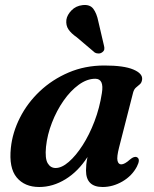

<svg xmlns="http://www.w3.org/2000/svg" viewBox="-20 -736 618 768"><path d="M456.5 -147Q446.5 -108 450 -93.2Q453.5 -78.5 465 -78.5Q478.5 -78.5 500 -98Q517 -112.5 528 -107Q543 -99.5 527.5 -69.5Q508 -32.5 469.8 -10.2Q431.5 12 390.5 12Q324 12 324 -54Q324 -65.5 325.2 -78.2Q326.5 -91 330 -108Q293 -50.5 242.2 -19.2Q191.5 12 137 12Q78.5 12 46.8 -26.2Q15 -64.5 23.5 -145Q30 -206.5 59.8 -265.2Q89.5 -324 139.2 -371Q189 -418 254.5 -446Q320 -474 397.5 -474Q475.5 -474 513.2 -458Q551 -442 548.5 -418.5Q547 -405.5 539.5 -399Q532 -392.5 524 -385.8Q516 -379 512.5 -366ZM164 -148.5Q159.5 -102 170.8 -83Q182 -64 202.5 -64Q227 -64 255.2 -88.5Q283.5 -113 310.5 -155Q337.5 -197 358 -250.8Q378.5 -304.5 387.5 -363.5Q397 -421 361 -421Q328 -421 295 -397Q262 -373 234.2 -333.2Q206.5 -293.5 187.8 -245.2Q169 -197 164 -148.5ZM373.5 -649.5 396 -553Q398 -546 397.2 -539.2Q396.5 -532.5 389 -527Q382.5 -522 374.2 -522Q366 -522 359.5 -525.5L287 -587Q264.5 -602.5 253.8 -618.5Q243 -634.5 245.5 -657Q248.5 -676.5 266 -694.5Q283.5 -712.5 310 -715.5Q339.5 -719 353.2 -700.8Q367 -682.5 373.5 -649.5Z"/></svg>

Font: Fraunces 9pt SemiBold
Style: Italic
Weight: 600
Italic angle: -16°
Version: Version 1.000;[b76b70a41]